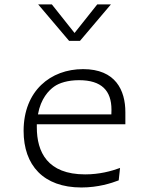

<svg xmlns="http://www.w3.org/2000/svg" viewBox="-20 -818 660 850"><path d="M220 -435C242 -450.5 279.5 -463 330 -463C429.5 -463 473.5 -417 473.5 -332C473.5 -324.5 473 -318 473 -311.5H148C160.5 -382 196 -418 220 -435ZM84.5 -238.5C84.5 -86.5 172 12 340.5 12C414.5 12 473 -7 505.5 -19.5L511.5 -74.5C472 -60 419.5 -46 357 -46C190 -46 143 -145 143 -254.5V-268H535V-321.5C535 -418.5 491.5 -512 348 -512C204 -512 84.5 -416 84.5 -238.5ZM149 -798.5H209.5L310 -672L410.5 -798.5H471L334 -637H286Z"/></svg>

Font: Monaspace Argon ExtraLight
Style: Regular
Weight: 200
Designer: Riley Cran & the Lettermatic Team
Foundry: Lettermatic
Version: Version 1.000 (Monaspace Argon)